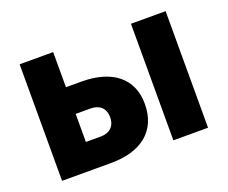

<svg xmlns="http://www.w3.org/2000/svg" viewBox="-90 -651 938 791"><g transform="rotate(-20 379.0 -255.5)"><path d="M547 0H699V-511H547ZM59 0H274C409 0 488 -65 488 -182C488 -293 409 -357 274 -357H206V-511H59ZM272 -117H206V-240H272C311 -240 335 -217 335 -179C335 -140 311 -117 272 -117Z"/></g></svg>

Font: Finlandica
Style: Bold
Weight: 700
Designer: Niklas Ekholm, Juho Hiilivirta, Jaakko Suomalainen
Foundry: Helsinki Type Studio
Version: Version 2.000;Glyphs 3.2 (3202)